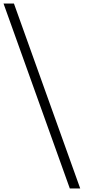

<svg xmlns="http://www.w3.org/2000/svg" viewBox="-55 -788 480 1089"><path d="M341 281 -35 -768H24L400 281Z"/></svg>

Font: Shafarik
Style: Regular
Weight: 400
Version: Version 1.001; ttfautohint (v1.8.4.7-5d5b)